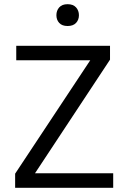

<svg xmlns="http://www.w3.org/2000/svg" viewBox="-20 -891 609 911"><path d="M502 -673.8H57.1V-605H408.2L51.8 -66.9V0H517.1V-68.8H146L502 -607.9ZM247.6 -818.8Q247.6 -796.9 261 -782.2Q274.4 -767.6 300.8 -767.6Q327.1 -767.6 340.8 -782.2Q354.5 -796.9 354.5 -818.8Q354.5 -840.8 340.8 -856Q327.1 -871.1 300.8 -871.1Q274.4 -871.1 261 -856Q247.6 -840.8 247.6 -818.8Z"/></svg>

Font: FAU Chimera
Style: Regular
Weight: 400
Version: Version 1.002;hotconv 1.0.117;makeotfexe 2.5.65602